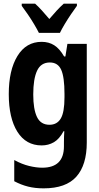

<svg xmlns="http://www.w3.org/2000/svg" viewBox="-20 -786 540 1051"><path d="M219 245Q172 245 134 235.5Q96 226 58 206V90Q100 113 139.5 122.5Q179 132 211 132Q330 132 330 15V-6Q330 -39 332 -68H328Q305 -25 275 -7.5Q245 10 208 10Q122 10 75 -65Q28 -140 28 -271Q28 -402 75.5 -479.5Q123 -557 208 -557Q247 -557 276.5 -538.5Q306 -520 331 -477H338L349 -546H455V-6Q455 117 398 181Q341 245 219 245ZM251 -103Q292 -103 312.5 -137Q333 -171 333 -254V-272Q333 -364 315 -404Q297 -444 253 -444Q204 -444 183 -399Q162 -354 162 -269Q162 -188 182.5 -145.5Q203 -103 251 -103ZM193 -606Q183 -626 167 -653Q151 -680 132.5 -707Q114 -734 99 -754V-766H172Q189 -751 209 -729Q229 -707 250 -682Q273 -709 290.5 -728Q308 -747 329 -766H401V-754Q387 -735 369 -708.5Q351 -682 334.5 -654.5Q318 -627 308 -606Z"/></svg>

Font: Noto Sans Mono ExtraCondensed
Style: Bold
Weight: 700
Width: 2
Designer: Monotype Design Team
Foundry: Monotype Imaging Inc.
Version: Version 2.014